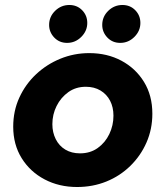

<svg xmlns="http://www.w3.org/2000/svg" viewBox="-20 -738 663 770"><path d="M289 12Q217 12 159 -18.5Q101 -49 67 -103.5Q33 -158 33 -230Q33 -293 57.5 -346.5Q82 -400 124.5 -440Q167 -480 222 -502.5Q277 -525 338 -525Q410 -525 467 -494.5Q524 -464 557.5 -409.5Q591 -355 591 -282Q591 -220 567.5 -166.5Q544 -113 502.5 -72.5Q461 -32 406.5 -10Q352 12 289 12ZM301 -123Q342 -123 372 -144.5Q402 -166 418.5 -200.5Q435 -235 435 -274Q435 -308 421.5 -334Q408 -360 383 -375Q358 -390 324 -390Q284 -390 254 -368.5Q224 -347 207 -313Q190 -279 190 -240Q190 -207 203.5 -180Q217 -153 242 -138Q267 -123 301 -123ZM462 -566Q431 -566 410.5 -587.5Q390 -609 390 -638Q390 -671 414 -694.5Q438 -718 471 -718Q502 -718 522.5 -697Q543 -676 543 -646Q543 -614 519 -590Q495 -566 462 -566ZM249 -566Q218 -566 197.5 -587.5Q177 -609 177 -638Q177 -671 201 -694.5Q225 -718 258 -718Q289 -718 309.5 -697Q330 -676 330 -646Q330 -614 306 -590Q282 -566 249 -566Z"/></svg>

Font: MuseoModerno Thin
Style: Bold Italic
Weight: 700
Italic angle: -9°
Version: Version 1.003